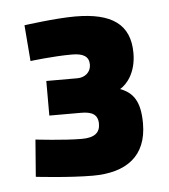

<svg xmlns="http://www.w3.org/2000/svg" viewBox="-36 -833 351 398"><g transform="rotate(-5 140.0 -634.0)"><path d="M34 -716C34 -716 81 -722 121 -722C144 -722 156 -715 156 -698C156 -682 143 -672 128 -672H63V-600H129C151 -600 164 -594 164 -574C164 -556 153 -546 126 -546C89 -546 30 -553 30 -553L24 -476C24 -476 93 -468 142 -468C212 -468 255 -499 255 -567C255 -614 240 -632 214 -642C228 -650 248 -673 248 -714C248 -774 210 -800 134 -800C93 -800 28 -791 28 -791Z"/></g></svg>

Font: RazerF5 SemiBold
Style: Regular
Weight: 600
Foundry: Razer Inc.
Version: Version 2